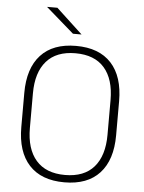

<svg xmlns="http://www.w3.org/2000/svg" viewBox="-57 -869 691 924"><g transform="rotate(5 288.5 -407.0)"><path d="M288.5 10Q177 10 118.2 -54Q59.5 -118 59.5 -237V-402Q59.5 -521 118.2 -585Q177 -649 288.5 -649Q400 -649 458.8 -585Q517.5 -521 517.5 -402V-237Q517.5 -118 458.8 -54Q400 10 288.5 10ZM288.5 -25.5Q381 -25.5 428.5 -80.2Q476 -135 476 -236V-403.5Q476 -504.5 428.5 -559Q381 -613.5 288.5 -613.5Q196.5 -613.5 148.8 -559Q101 -504.5 101 -403.5V-236Q101 -135 148.8 -80.2Q196.5 -25.5 288.5 -25.5ZM182.5 -824 309 -706.5V-706H268L133.5 -823V-824Z"/></g></svg>

Font: Anek Odia Medium ExtraLight
Style: Regular
Weight: 250
Version: Version 1.003